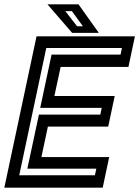

<svg xmlns="http://www.w3.org/2000/svg" viewBox="-37 -868 644 888"><path d="M-17 0 132 -700H587L557 -558.5H243.5L214.5 -424H493.5L463.5 -282.5H184.5L154.5 -141.5H468L438 0ZM52 -57.5H402L408.5 -88H89.5L143 -338H427L433.5 -369H149L201.5 -615.5H520.5L527 -646H177ZM420 -716H296.5L182.5 -848H326ZM346.5 -746.5 295.5 -816.5H265L319.5 -746.5Z"/></svg>

Font: Tourney Thin SemiBold
Style: Italic
Weight: 600
Italic angle: -12°
Version: Version 1.015